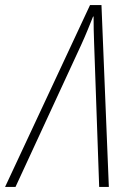

<svg xmlns="http://www.w3.org/2000/svg" viewBox="-83 -735 510 755"><path d="M-63 0 271 -715H316L345 0H307L287 -568Q286 -593 285.5 -619Q285 -645 285 -670H283Q273 -645 262 -618Q251 -591 236 -558L-22 0Z"/></svg>

Font: Noto Sans Condensed ExtraLight
Style: Italic
Weight: 200
Width: 3
Italic angle: -12°
Designer: Monotype Design Team
Foundry: Monotype Imaging Inc.
Version: Version 2.013; ttfautohint (v1.8.4.7-5d5b)